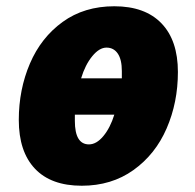

<svg xmlns="http://www.w3.org/2000/svg" viewBox="-20 -583 623 613"><path d="M40 -200Q40 -297 75.5 -380Q111 -463 180 -513Q249 -563 345 -563Q443 -563 495.5 -508.5Q548 -454 548 -353Q548 -256 512 -173Q476 -90 406 -40Q336 10 241 10Q143 10 91.5 -44.5Q40 -99 40 -200ZM369 -333V-356Q369 -393 356 -412Q343 -431 320 -431Q297 -431 274.5 -403.5Q252 -376 239 -333ZM345 -217H219V-197Q219 -122 264 -122Q288 -122 310 -148.5Q332 -175 345 -217Z"/></svg>

Font: Noto Sans Display Black
Style: Italic
Weight: 900
Italic angle: -12°
Designer: Monotype Design team
Foundry: Monotype Imaging Inc.
Version: Version 1.000